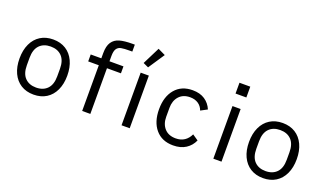

<svg xmlns="http://www.w3.org/2000/svg" viewBox="-75 -1268 3000 1769"><g transform="rotate(20 1425.0 -383.5)"><path d="M66 -258Q66 -340 94.5 -401Q123 -462 175.5 -495Q228 -528 300 -528Q372 -528 424.5 -495Q477 -462 505.5 -401Q534 -340 534 -258Q534 -176 505.5 -115Q477 -54 424.5 -21Q372 12 300 12Q228 12 175.5 -21Q123 -54 94.5 -115Q66 -176 66 -258ZM449 -221V-295Q449 -376 409 -417.5Q369 -459 300 -459Q231 -459 191 -417.5Q151 -376 151 -295V-221Q151 -140 191 -98.5Q231 -57 300 -57Q369 -57 409 -98.5Q449 -140 449 -221Z M774 -448H670V-516H774V-567Q774 -637 799.5 -675Q825 -713 872.5 -726.5Q920 -740 999 -740H1021V-672H998Q941 -672 912.5 -666.5Q884 -661 869 -638.5Q854 -616 854 -568V-516H991V-448H854V0H774Z M1160 -516H1240V0H1160ZM1207 -585 1155 -609 1240 -779 1313 -744Z M1434 -258Q1434 -382 1496 -455Q1558 -528 1667 -528Q1739 -528 1787 -496Q1835 -464 1858 -409L1794 -375Q1780 -415 1747 -437Q1714 -459 1667 -459Q1598 -459 1559 -415.5Q1520 -372 1520 -302V-214Q1520 -144 1559 -100.5Q1598 -57 1669 -57Q1719 -57 1754 -80.5Q1789 -104 1809 -147L1866 -108Q1842 -53 1792 -20.5Q1742 12 1668 12Q1558 12 1496 -61Q1434 -134 1434 -258Z M2153 -740V-634H2047V-740ZM2060 -516H2140V0H2060Z M2316 -258Q2316 -340 2344.5 -401Q2373 -462 2425.5 -495Q2478 -528 2550 -528Q2622 -528 2674.5 -495Q2727 -462 2755.5 -401Q2784 -340 2784 -258Q2784 -176 2755.5 -115Q2727 -54 2674.5 -21Q2622 12 2550 12Q2478 12 2425.5 -21Q2373 -54 2344.5 -115Q2316 -176 2316 -258ZM2699 -221V-295Q2699 -376 2659 -417.5Q2619 -459 2550 -459Q2481 -459 2441 -417.5Q2401 -376 2401 -295V-221Q2401 -140 2441 -98.5Q2481 -57 2550 -57Q2619 -57 2659 -98.5Q2699 -140 2699 -221Z"/></g></svg>

Font: iA Writer Quattro V
Style: Regular
Weight: 400
Designer: Mike Abbink, Paul van der Laan, Pieter van Rosmalen, Oliver Reichenstein
Foundry: Information Architects Inc.
Version: Version 2.000